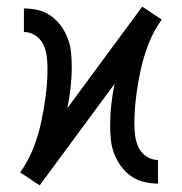

<svg xmlns="http://www.w3.org/2000/svg" viewBox="-20 -545 540 570"><path d="M98 5 83 -4 69 -14 40 -33 42 -36Q65 -69 79.5 -106.5Q94 -144 102.5 -183.5Q111 -223 116 -263Q121 -303 121 -343Q121 -361 118.5 -379.5Q116 -398 108 -414Q100 -430 84.5 -440Q69 -450 51 -450V-520Q72 -520 93 -515Q114 -510 131.5 -497.5Q149 -485 161.5 -467.5Q174 -450 181.5 -430Q189 -410 191 -388.5Q193 -367 193 -346Q193 -315 189.5 -284.5Q186 -254 180 -224L402 -525L417 -516L431 -506L460 -487L458 -484Q435 -451 420.5 -413.5Q406 -376 397.5 -336.5Q389 -297 384 -257Q379 -217 379 -177Q379 -159 381.5 -140.5Q384 -122 392 -106Q400 -90 415.5 -80Q431 -70 449 -70V0Q428 0 407 -5Q386 -10 368.5 -22.5Q351 -35 338.5 -52.5Q326 -70 318.5 -90Q311 -110 309 -131.5Q307 -153 307 -174Q307 -205 310.5 -235.5Q314 -266 320 -296Z"/></svg>

Font: Iosevka Fixed
Style: Regular
Weight: 400
Monospace: yes
Designer: Belleve Invis
Foundry: Belleve Invis
Version: Version 33.2.4